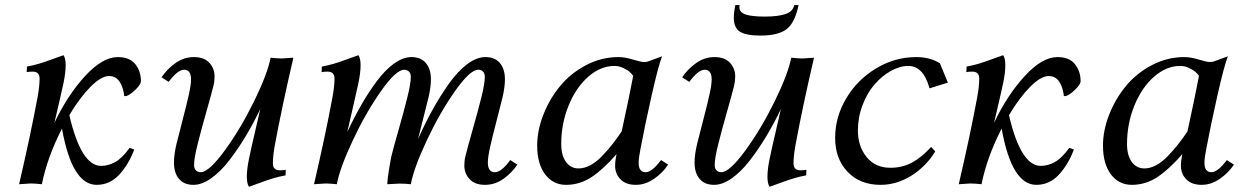

<svg xmlns="http://www.w3.org/2000/svg" viewBox="-20 -711 4788 741"><path d="M225.1 -498Q233.4 -486.3 233.4 -459Q233.4 -429.7 224.6 -388.2Q216.3 -349.1 189.9 -236.8Q240.7 -343.8 308.1 -417.2Q375.5 -490.7 434.6 -490.7Q480 -490.7 502 -463.6Q523.9 -436.5 523.9 -397.5Q523.9 -385.7 503.7 -365.7Q483.4 -345.7 467.8 -340.3H459.5Q456.1 -373.5 441.7 -395.5Q427.2 -417.5 400.9 -417.5Q370.6 -417.5 329.3 -376Q288.1 -334.5 247.6 -266.6Q293 -70.8 370.1 -70.8Q397 -70.8 423.6 -85Q450.2 -99.1 480.5 -140.6L498 -133.8Q475.6 -74.7 439.5 -36.1Q403.3 2.4 353 2.4Q257.8 2.4 219.2 -214.8Q162.6 -104.5 141.6 0Q115.7 -2.9 98.1 -2.9L53.7 0Q98.1 -190.9 125 -335.9Q132.8 -378.9 132.8 -407.7Q132.8 -434.6 106 -434.6Q91.8 -434.6 83 -432.6L84 -454.1Q108.4 -458.5 130.6 -465.1Q152.8 -471.7 182.9 -482.9Q212.9 -494.1 225.1 -498Z M726.6 2.4Q690.4 2.4 670.9 -20.5Q651.4 -43.5 651.4 -83.5Q651.4 -113.3 660.6 -153.3Q666.5 -178.2 683.3 -242.4Q700.2 -306.6 708.7 -345.5Q717.3 -384.3 717.3 -404.3Q717.3 -441.9 690.4 -441.9Q666 -441.9 630.9 -395L603.5 -412.6Q624.5 -444.3 657.2 -467.5Q689.9 -490.7 728 -490.7Q767.6 -490.7 787.8 -468.8Q808.1 -446.8 808.1 -416Q808.1 -397 803.7 -379.4Q795.9 -347.7 775.6 -276.6Q755.4 -205.6 742.2 -152.6Q729 -99.6 729 -74.2Q729 -60.5 736.1 -53.5Q743.2 -46.4 754.4 -46.4Q786.1 -46.4 847.2 -129.9Q908.2 -213.4 960.2 -319.3Q1012.2 -425.3 1024.4 -488.3Q1050.3 -485.4 1067.9 -485.4L1112.3 -488.3Q1067.9 -297.4 1041 -152.3Q1033.2 -109.4 1033.2 -80.6Q1033.2 -53.7 1060.1 -53.7Q1074.2 -53.7 1083 -55.7L1082 -34.2Q1057.6 -29.8 1035.4 -23.2Q1013.2 -16.6 983.2 -5.4Q953.1 5.9 940.9 9.8Q932.6 -2 932.6 -29.3Q932.6 -58.6 941.4 -100.1Q948.7 -136.2 965.1 -206.1Q981.4 -275.9 984.4 -290Q957 -232.9 927.2 -183.6Q897.5 -134.3 864 -91.1Q830.6 -47.9 794.7 -22.7Q758.8 2.4 726.6 2.4Z M1853.5 -490.7Q1889.6 -490.7 1909.2 -467.8Q1928.7 -444.8 1928.7 -404.8Q1928.7 -375 1919.4 -335Q1913.6 -310.1 1896.7 -245.8Q1879.9 -181.6 1871.3 -142.8Q1862.8 -104 1862.8 -84Q1862.8 -46.4 1889.6 -46.4Q1915.5 -46.4 1949.2 -93.3L1976.6 -75.7Q1955.1 -43.5 1922.6 -20.5Q1890.1 2.4 1851.6 2.4Q1813 2.4 1792.5 -19.5Q1772 -41.5 1772 -72.3Q1772 -91.3 1776.4 -108.9Q1784.2 -140.6 1804.4 -211.7Q1824.7 -282.7 1837.9 -335.7Q1851.1 -388.7 1851.1 -414.1Q1851.1 -427.7 1844 -434.8Q1836.9 -441.9 1825.7 -441.9Q1793.9 -441.9 1735.4 -358.4Q1676.8 -274.9 1627.2 -169.2Q1577.6 -63.5 1565.4 0Q1543.9 -2.4 1521.5 -2.4L1474.6 0Q1474.6 -14.6 1481.2 -55.7Q1487.8 -96.7 1490.7 -108.9Q1498.5 -140.6 1518.8 -211.7Q1539.1 -282.7 1552.2 -335.7Q1565.4 -388.7 1565.4 -414.1Q1565.4 -427.7 1558.3 -434.8Q1551.3 -441.9 1540 -441.9Q1508.3 -441.9 1449.7 -358.4Q1391.1 -274.9 1341.6 -169.2Q1292 -63.5 1279.8 0Q1253.9 -2.9 1236.3 -2.9L1191.9 0Q1236.3 -190.9 1263.2 -335.9Q1271 -378.9 1271 -407.7Q1271 -434.6 1244.1 -434.6Q1230 -434.6 1221.2 -432.6L1222.2 -454.1Q1246.6 -458.5 1268.8 -465.1Q1291 -471.7 1321 -482.9Q1351.1 -494.1 1363.3 -498Q1371.6 -486.3 1371.6 -459Q1371.6 -429.7 1362.8 -388.2Q1355.5 -354.5 1340.8 -290.8Q1326.2 -227.1 1320.3 -201.7Q1347.2 -258.8 1375 -307.1Q1402.8 -355.5 1434.8 -398.4Q1466.8 -441.4 1501.2 -466.1Q1535.6 -490.7 1567.9 -490.7Q1604 -490.7 1623.5 -467.8Q1643.1 -444.8 1643.1 -404.8Q1643.1 -375 1633.8 -335Q1626 -302.2 1611.8 -247.6Q1597.7 -192.9 1593.3 -174.3Q1620.6 -235.4 1649.4 -287.4Q1678.2 -339.4 1712.2 -387.5Q1746.1 -435.5 1782.7 -463.1Q1819.3 -490.7 1853.5 -490.7Z M2359.4 -116.2Q2308.1 -57.1 2262.7 -27.3Q2217.3 2.4 2164.6 2.4Q2114.3 2.4 2083.7 -38.3Q2053.2 -79.1 2053.2 -148.9Q2053.2 -207.5 2076.9 -268.1Q2100.6 -328.6 2141.1 -378.2Q2181.6 -427.7 2241.2 -459.2Q2300.8 -490.7 2366.7 -490.7Q2392.1 -490.7 2422.6 -481.2Q2453.1 -471.7 2465.8 -471.7Q2476.1 -471.7 2481.9 -474.1L2535.2 -493.7Q2520.5 -456.1 2494.9 -342.5Q2469.2 -229 2451.7 -135.7Q2444.8 -101.6 2444.8 -83Q2444.8 -46.4 2471.7 -46.4Q2496.1 -46.4 2531.2 -93.3L2558.6 -75.7Q2538.1 -44.4 2504.4 -21Q2470.7 2.4 2434.1 2.4Q2395.5 2.4 2374.8 -18.8Q2354 -40 2354 -71.3Q2354 -90.8 2359.4 -116.2ZM2379.4 -204.1Q2409.2 -341.3 2423.8 -418.5Q2418.5 -425.8 2410.2 -433.3Q2401.9 -440.9 2385.3 -448.7Q2368.7 -456.5 2351.1 -456.5Q2297.9 -456.5 2250.2 -414.8Q2202.6 -373 2174.3 -303.2Q2146 -233.4 2146 -155.3Q2146 -111.3 2164.3 -86.2Q2182.6 -61 2212.9 -61Q2235.4 -61 2258.3 -73.2Q2281.2 -85.4 2303.5 -108.6Q2325.7 -131.8 2342.5 -153.1Q2359.4 -174.3 2379.4 -204.1Z M2930.7 -647Q2982.9 -647 3011.5 -656.7Q3040 -666.5 3045.4 -691.4H3062Q3047.9 -623 3015.6 -598.4Q2983.4 -573.7 2915 -573.7Q2859.9 -573.7 2835.9 -588.6Q2812 -603.5 2812 -643.1Q2812 -663.6 2817.9 -691.4H2834.5Q2833.5 -685.5 2833.5 -683.6Q2833.5 -663.1 2857.9 -655Q2882.3 -647 2930.7 -647ZM2735.8 2.4Q2699.7 2.4 2680.2 -20.5Q2660.6 -43.5 2660.6 -83.5Q2660.6 -113.3 2669.9 -153.3Q2675.8 -178.2 2692.6 -242.4Q2709.5 -306.6 2718 -345.5Q2726.6 -384.3 2726.6 -404.3Q2726.6 -441.9 2699.7 -441.9Q2675.3 -441.9 2640.1 -395L2612.8 -412.6Q2633.8 -444.3 2666.5 -467.5Q2699.2 -490.7 2737.3 -490.7Q2776.9 -490.7 2797.1 -468.8Q2817.4 -446.8 2817.4 -416Q2817.4 -397 2813 -379.4Q2805.2 -347.7 2784.9 -276.6Q2764.6 -205.6 2751.5 -152.6Q2738.3 -99.6 2738.3 -74.2Q2738.3 -60.5 2745.4 -53.5Q2752.4 -46.4 2763.7 -46.4Q2795.4 -46.4 2856.4 -129.9Q2917.5 -213.4 2969.5 -319.3Q3021.5 -425.3 3033.7 -488.3Q3059.6 -485.4 3077.1 -485.4L3121.6 -488.3Q3077.1 -297.4 3050.3 -152.3Q3042.5 -109.4 3042.5 -80.6Q3042.5 -53.7 3069.3 -53.7Q3083.5 -53.7 3092.3 -55.7L3091.3 -34.2Q3066.9 -29.8 3044.7 -23.2Q3022.5 -16.6 2992.4 -5.4Q2962.4 5.9 2950.2 9.8Q2941.9 -2 2941.9 -29.3Q2941.9 -58.6 2950.7 -100.1Q2958 -136.2 2974.4 -206.1Q2990.7 -275.9 2993.7 -290Q2966.3 -232.9 2936.5 -183.6Q2906.7 -134.3 2873.3 -91.1Q2839.8 -47.9 2804 -22.7Q2768.1 2.4 2735.8 2.4Z M3607.4 -466.8 3638.2 -392.1 3567.4 -370.1Q3543.9 -456.5 3485.4 -456.5Q3452.6 -456.5 3418.2 -437.3Q3383.8 -418 3355.5 -385.5Q3327.1 -353 3309.1 -305.9Q3291 -258.8 3291 -207.5Q3291 -146 3324.7 -104.7Q3358.4 -63.5 3416 -63.5Q3461.9 -63.5 3498.8 -83Q3535.6 -102.5 3573.7 -144L3589.4 -126.5Q3553.7 -68.4 3497.3 -33Q3440.9 2.4 3377.9 2.4Q3299.3 2.4 3251.2 -47.9Q3203.1 -98.1 3203.1 -179.2Q3203.1 -259.3 3245.8 -331.3Q3288.6 -403.3 3361.1 -447Q3433.6 -490.7 3516.1 -490.7Q3569.3 -490.7 3607.4 -466.8Z M3851.6 -498Q3859.9 -486.3 3859.9 -459Q3859.9 -429.7 3851.1 -388.2Q3842.8 -349.1 3816.4 -236.8Q3867.2 -343.8 3934.6 -417.2Q4002 -490.7 4061 -490.7Q4106.4 -490.7 4128.4 -463.6Q4150.4 -436.5 4150.4 -397.5Q4150.4 -385.7 4130.1 -365.7Q4109.9 -345.7 4094.2 -340.3H4085.9Q4082.5 -373.5 4068.1 -395.5Q4053.7 -417.5 4027.3 -417.5Q3997.1 -417.5 3955.8 -376Q3914.6 -334.5 3874 -266.6Q3919.4 -70.8 3996.6 -70.8Q4023.4 -70.8 4050 -85Q4076.7 -99.1 4106.9 -140.6L4124.5 -133.8Q4102.1 -74.7 4065.9 -36.1Q4029.8 2.4 3979.5 2.4Q3884.3 2.4 3845.7 -214.8Q3789.1 -104.5 3768.1 0Q3742.2 -2.9 3724.6 -2.9L3680.2 0Q3724.6 -190.9 3751.5 -335.9Q3759.3 -378.9 3759.3 -407.7Q3759.3 -434.6 3732.4 -434.6Q3718.3 -434.6 3709.5 -432.6L3710.4 -454.1Q3734.9 -458.5 3757.1 -465.1Q3779.3 -471.7 3809.3 -482.9Q3839.4 -494.1 3851.6 -498Z M4543 -116.2Q4491.7 -57.1 4446.3 -27.3Q4400.9 2.4 4348.1 2.4Q4297.9 2.4 4267.3 -38.3Q4236.8 -79.1 4236.8 -148.9Q4236.8 -207.5 4260.5 -268.1Q4284.2 -328.6 4324.7 -378.2Q4365.2 -427.7 4424.8 -459.2Q4484.4 -490.7 4550.3 -490.7Q4575.7 -490.7 4606.2 -481.2Q4636.7 -471.7 4649.4 -471.7Q4659.7 -471.7 4665.5 -474.1L4718.8 -493.7Q4704.1 -456.1 4678.5 -342.5Q4652.8 -229 4635.3 -135.7Q4628.4 -101.6 4628.4 -83Q4628.4 -46.4 4655.3 -46.4Q4679.7 -46.4 4714.8 -93.3L4742.2 -75.7Q4721.7 -44.4 4688 -21Q4654.3 2.4 4617.7 2.4Q4579.1 2.4 4558.3 -18.8Q4537.6 -40 4537.6 -71.3Q4537.6 -90.8 4543 -116.2ZM4563 -204.1Q4592.8 -341.3 4607.4 -418.5Q4602.1 -425.8 4593.8 -433.3Q4585.4 -440.9 4568.8 -448.7Q4552.2 -456.5 4534.7 -456.5Q4481.4 -456.5 4433.8 -414.8Q4386.2 -373 4357.9 -303.2Q4329.6 -233.4 4329.6 -155.3Q4329.6 -111.3 4347.9 -86.2Q4366.2 -61 4396.5 -61Q4418.9 -61 4441.9 -73.2Q4464.8 -85.4 4487.1 -108.6Q4509.3 -131.8 4526.1 -153.1Q4543 -174.3 4563 -204.1Z"/></svg>

Font: Flanker
Style: Italic
Weight: 400
Italic angle: -12°
Designer: Flanker
Version: Version 2.027